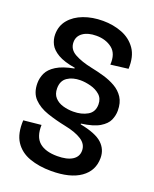

<svg xmlns="http://www.w3.org/2000/svg" viewBox="-152 -761 806 1003"><g transform="rotate(20 250.5 -260.0)"><path d="M257 155Q189 155 136 136Q83 117 54.5 73.5Q26 30 30 -44L128 -54Q126 12 160 41.5Q194 71 260 71Q314 71 343.5 52.5Q373 34 373 0Q373 -36 339 -58Q305 -80 244 -92Q190 -103 141.5 -119.5Q93 -136 63 -167Q33 -198 33 -252Q33 -281 45.5 -308Q58 -335 92 -356.5Q126 -378 189 -390V-394Q127 -404 93 -424Q59 -444 46 -469.5Q33 -495 33 -523Q33 -571 61.5 -605Q90 -639 138 -657Q186 -675 245 -675Q302 -675 351 -656Q400 -637 429 -595.5Q458 -554 455 -485L358 -473Q362 -535 326.5 -562.5Q291 -590 239 -590Q192 -590 164.5 -570.5Q137 -551 137 -518Q137 -478 175 -457Q213 -436 271 -424Q306 -417 342.5 -406.5Q379 -396 409.5 -378.5Q440 -361 458.5 -332.5Q477 -304 477 -260Q477 -233 465.5 -207Q454 -181 420 -160.5Q386 -140 319 -131V-127Q407 -110 442 -77.5Q477 -45 477 3Q477 74 419.5 114.5Q362 155 257 155ZM259 -176Q305 -176 338 -195Q371 -214 371 -256Q371 -289 349.5 -308Q328 -327 297.5 -335Q267 -343 240 -343Q197 -343 168 -323.5Q139 -304 139 -262Q139 -230 156.5 -211Q174 -192 201.5 -184Q229 -176 259 -176Z"/></g></svg>

Font: Bricolage Grotesque 96pt Medium
Style: Regular
Weight: 500
Designer: Mathieu Triay
Foundry: Atelier Triay
Version: Version 1.001; ttfautohint (v1.8.4.7-5d5b);gftools[0.9.33.de